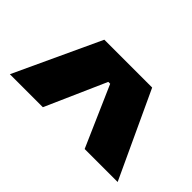

<svg xmlns="http://www.w3.org/2000/svg" viewBox="-62 -827 718 718"><g transform="rotate(45 297.0 -468.5)"><path d="M170.5 -639H423.5L582 -298H407.5L302.5 -538H292.5L186.5 -298H12Z"/></g></svg>

Font: Anek Latin Expanded ExtraBold
Style: Regular
Weight: 800
Width: 7
Designer: Yesha Goshar
Foundry: Ek Type
Version: Version 1.003